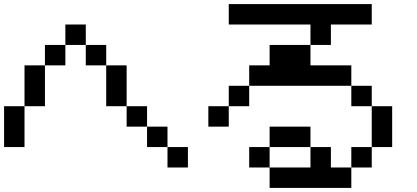

<svg xmlns="http://www.w3.org/2000/svg" viewBox="-20 -920 2040 940"><path d="M0 -200V-400H100V-200ZM900 -200V-100H800V-200ZM200 -400H100V-600H200ZM200 -600V-700H300V-600ZM400 -700H500V-600H400ZM400 -800V-700H300V-800ZM600 -400H500V-600H600ZM600 -300V-400H700V-300ZM800 -200H700V-300H800Z M1000 -300V-400H1100V-300ZM1900 -200H1800V-400H1900ZM1200 -100V-200H1300V-100ZM1200 -500V-400H1100V-500ZM1200 -600H1300V-700H1500V-600H1700V-500H1200ZM1600 -200V-100H1700V0H1300V-100H1500V-200ZM1600 -700H1500V-800H1100V-900H1800V-800H1600ZM1800 -200V-100H1700V-200ZM1800 -500V-400H1700V-500ZM1300 -200V-300H1500V-200Z"/></svg>

Font: Galmuri9 Regular
Style: Regular
Weight: 400
Designer: Lee Minseo (quiple)
Version: Version 2.399;hotconv 1.1.1;makeotfexe 2.6.0 DEVELOPMENT